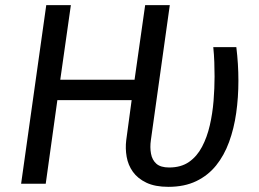

<svg xmlns="http://www.w3.org/2000/svg" viewBox="-20 -709 999 741"><path d="M803.1 -527.1H892.1Q896.1 -494.2 898.1 -462.2Q900.1 -430.3 900.1 -397.3Q900.1 -333.2 891.6 -273.1Q883.1 -213 864.1 -161Q845.1 -109 814 -70.4Q783 -31.9 737.4 -9.9Q691.8 12.1 629.7 12.1Q578.6 12.1 545 -3.9Q511.5 -19.9 492.9 -45.9Q474.3 -72 468.8 -104Q463.2 -136 467.2 -168.1L488.1 -322.6H201.4L156.5 0H61.5L158.5 -689.1H253.5L212.6 -401.4H499.3L540.2 -689.1H635.3L562.3 -168.2Q558.3 -140.3 562.8 -115.9Q567.2 -91.5 583.6 -77Q600 -62.6 632.9 -62.6Q678.7 -62.6 709.6 -84.1Q740.4 -105.6 759.8 -142.6Q779.3 -179.7 789.7 -225.2Q800.2 -270.6 804.2 -319.6Q808.1 -368.5 808.1 -413.4Q808.1 -440.3 807.1 -469.3Q806.1 -498.2 803.1 -527.1Z"/></svg>

Font: Fira Sans Variable
Style: Italic
Weight: 397
Italic angle: -8°
Designer: Carrois Corporate & Edenspiekermann AG
Foundry: Carrois Corporate GbR & Edenspiekermann AG
Version: Version 4.202